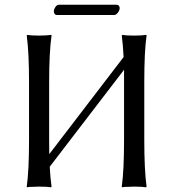

<svg xmlns="http://www.w3.org/2000/svg" viewBox="-20 -797 740 820"><path d="M466.8 -732.9H223.1Q216.8 -732.9 213.4 -737.5Q210 -742.2 210 -748Q210 -757.8 216.8 -767.3Q223.6 -776.9 231.9 -776.9H477.1Q483.9 -776.9 487.5 -772.5Q491.2 -768.1 491.2 -763.2Q491.2 -753.4 483.6 -743.2Q476.1 -732.9 466.8 -732.9ZM104 -444.8Q104 -573.7 94.2 -645L96.2 -647.9Q112.8 -645 147 -645Q162.6 -645 175.5 -645.8Q188.5 -646.5 193.8 -647.5L199.2 -647.9L200.2 -645Q189.9 -575.2 189.9 -444.8V-200.2Q189.9 -158.7 190.4 -138.7L507.8 -553.2Q505.4 -605 500 -645L502 -647.9Q519 -645 553.2 -645Q568.8 -645 581.8 -645.8Q594.7 -646.5 599.6 -647.5L605 -647.9L606 -645Q596.2 -578.6 596.2 -444.8V-200.2Q596.2 -71.3 606 0L604 2.9Q587.4 0 553.2 0Q537.6 0 524.4 1Q511.7 1 506.3 2L501 2.9L500 0Q509.8 -67.9 509.8 -200.2V-444.8V-499L192.4 -85Q194.8 -37.1 200.2 0L198.2 2.9Q181.2 0 147 0Q131.3 0 118.2 1Q105.5 1 100.6 2L95.2 2.9L94.2 0Q104 -67.9 104 -200.2Z"/></svg>

Font: Linux Biolinum
Style: Regular
Weight: 400
Designer: Philipp H. Poll
Foundry: Philipp H. Poll
Version: Version 0.6.4